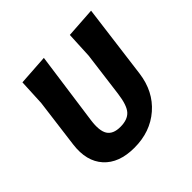

<svg xmlns="http://www.w3.org/2000/svg" viewBox="-130 -588 716 716"><g transform="rotate(-45 228.0 -230.0)"><path d="M193 8Q112 8 71 -37.5Q30 -83 40 -162L65 -356L70 -460L191 -468L151 -180Q144 -129 158.5 -106.5Q173 -84 211 -84Q249 -84 267 -104Q285 -124 292 -178L315 -356L320 -460L440 -468L402 -174Q391 -91 334 -41.5Q277 8 193 8Z"/></g></svg>

Font: Alegreya Sans SC
Style: Bold Italic
Weight: 700
Italic angle: -7°
Designer: Juan Pablo del Peral
Foundry: Huerta Tipografica
Version: Version 2.007